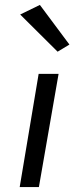

<svg xmlns="http://www.w3.org/2000/svg" viewBox="-20 -760 302 780"><path d="M137 -460 60 0H138L218 -460ZM62 -701 214 -550 262 -579 142 -740Z"/></svg>

Font: Jost* 400 Book Italic
Style: Italic
Weight: 400
Italic angle: -10°
Version: Version 3.200; ttfautohint (v0.97) -l 8 -r 50 -G 200 -x 14 -